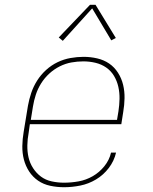

<svg xmlns="http://www.w3.org/2000/svg" viewBox="-20 -776 640 804"><path d="M248 8Q219 8 190.5 2Q162 -4 139.5 -19.5Q117 -35 102 -58Q87 -81 80 -108Q73 -135 73.5 -164.5Q74 -194 79 -223L97 -333Q102 -361 111 -387.5Q120 -414 135.5 -438.5Q151 -463 173 -483Q195 -503 221 -515.5Q247 -528 275 -533Q303 -538 330 -538Q359 -538 387 -531.5Q415 -525 437 -510Q459 -495 474 -471.5Q489 -448 495.5 -421Q502 -394 501.5 -365Q501 -336 496 -307L488 -256H105L100 -220Q95 -194 94.5 -167.5Q94 -141 99.5 -117Q105 -93 118.5 -72Q132 -51 151.5 -36.5Q171 -22 196.5 -16.5Q222 -11 248 -11Q278 -11 309 -16.5Q340 -22 368 -38Q396 -54 417 -80Q438 -106 445 -137H466Q458 -102 435.5 -72.5Q413 -43 382 -24.5Q351 -6 316.5 1Q282 8 248 8ZM470 -274 476 -310Q480 -336 480.5 -362Q481 -388 475.5 -412.5Q470 -437 457.5 -458Q445 -479 425 -493Q405 -507 380 -513Q355 -519 329 -519Q304 -519 279 -514.5Q254 -510 230 -498Q206 -486 186 -467.5Q166 -449 152 -426.5Q138 -404 130 -379.5Q122 -355 118 -330L109 -274ZM243 -605 226 -619 357 -756H380L465 -617L446 -607L366 -741Z"/></svg>

Font: Iosevka Curly Slab ThExObl
Style: Regular
Weight: 100
Width: 7
Italic angle: -9°
Monospace: yes
Designer: Belleve Invis
Foundry: Belleve Invis
Version: Version 11.1.0; ttfautohint (v1.8.3)